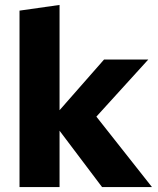

<svg xmlns="http://www.w3.org/2000/svg" viewBox="-20 -757 640 777"><path d="M59 0V-714L221 -737V-311L401 -516H580L370 -285L595 0H393L221 -228V0Z"/></svg>

Font: Red Hat Mono
Style: Bold
Weight: 700
Monospace: yes
Designer: Pentagram, MCKL
Foundry: Pentagram, MCKL
Version: Version 1.023; ttfautohint (v1.8.3)